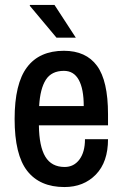

<svg xmlns="http://www.w3.org/2000/svg" viewBox="-20 -743 496 775"><path d="M240 12Q141 12 90 -53Q39 -118 39 -263Q39 -405 89 -471.5Q139 -538 238 -538Q327 -538 371.5 -477.5Q416 -417 416 -282V-237H137Q138 -152 163 -110.5Q188 -69 241 -69Q278 -69 300.5 -99Q323 -129 323 -181H416Q416 -89 367 -38.5Q318 12 240 12ZM138 -315H318Q318 -384 298 -420.5Q278 -457 238 -457Q188 -457 165 -421Q142 -385 138 -315ZM208 -591 100 -720 101 -723H200L286 -591Z"/></svg>

Font: Archivo Narrow Medium
Style: Regular
Weight: 500
Designer: Hector Gatti
Foundry: Omnibus-Type
Version: Version 3.002